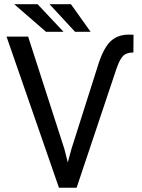

<svg xmlns="http://www.w3.org/2000/svg" viewBox="-20 -883 670 903"><path d="M282.7 -182.6 298.8 -119.1 315.9 -182.1 444.8 -587.9Q469.7 -661.6 502.4 -690.9Q535.2 -720.2 585.4 -720.2L607.9 -719.7L607.4 -636.2Q576.2 -636.2 560.5 -621.6Q544.9 -606.9 529.8 -565.9L340.3 0H257.3L10.7 -710.9H112.3ZM278.8 -733.4H196.3L46.9 -863.3H156.7ZM406.2 -733.4H333L212.9 -863.3H313.5Z"/></svg>

Font: Noboto
Style: Regular
Weight: 400
Designer: Google
Version: Version 2.001101; 2014